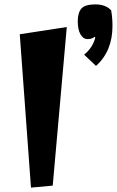

<svg xmlns="http://www.w3.org/2000/svg" viewBox="-20 -839 532 874"><path d="M121 15 70 -683 284 -716 220 6ZM410 -671Q398 -661 378.5 -661Q359 -661 346.5 -682.5Q334 -704 334 -742.5Q334 -781 350.5 -800Q367 -819 414 -819Q461 -819 486 -792Q492 -759 492 -721Q492 -606 417 -539L363 -590Q403 -623 414 -669Z"/></svg>

Font: Joti One
Style: Regular
Weight: 400
Designer: Eduardo Rodriguez Tunni
Foundry: Eduardo Rodriguez Tunni
Version: Version 1.001